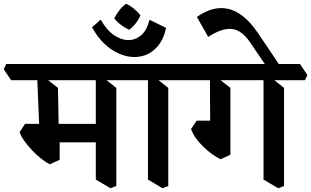

<svg xmlns="http://www.w3.org/2000/svg" viewBox="-59 -964 1653 1020"><path d="M528 36 450 -10V-571L486 -555L559 -497V24ZM205 -91Q184 -102 160 -121Q136 -140 113 -164Q90 -188 72 -213Q54 -238 45 -262L74 -306H191L258 -269V-115ZM185 -208 154 -306H482L504 -208ZM254 -220 151 -253 138 -571 175 -555 249 -497ZM0 -538 -39 -596 -26 -624H644L683 -565L670 -538Z M804 36 727 -10V-571L762 -555L835 -497V24ZM644 -538 605 -596 618 -624H920L959 -565L946 -538Z M655 -661Q616 -661 574.5 -678.5Q533 -696 495.5 -731.5Q458 -767 430 -819L476 -860Q508 -803 547 -777Q586 -751 623 -751Q660 -751 691 -777Q722 -803 735 -859L823 -816Q814 -768 790 -733Q766 -698 731.5 -679.5Q697 -661 655 -661ZM627 -806Q615 -811 599.5 -821Q584 -831 570 -843Q556 -855 548 -867Q560 -890 577 -911.5Q594 -933 611 -944Q632 -935 654 -916.5Q676 -898 687 -883Q679 -862 662 -840Q645 -818 627 -806Z M1419 36 1341 -10V-571L1377 -555L1450 -497V24ZM1113 -118Q1090 -129 1066 -146.5Q1042 -164 1019.5 -186Q997 -208 980.5 -231.5Q964 -255 956 -279L986 -323H1102L1165 -286V-142ZM1165 -223 1058 -257 1056 -571 1091 -555 1165 -497ZM920 -538 881 -596 894 -624H1535L1574 -565L1561 -538Z M1381 -575 1271 -737Q1226 -804 1173.5 -810Q1121 -816 1047 -768L987 -874Q1028 -903 1069 -914.5Q1110 -926 1151 -917.5Q1192 -909 1232 -877.5Q1272 -846 1311 -789L1435 -605Z"/></svg>

Font: Eczar Medium
Style: Regular
Weight: 500
Designer: Vaibhav Singh
Foundry: Rosetta Type Foundry
Version: Version 2.000